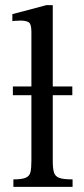

<svg xmlns="http://www.w3.org/2000/svg" viewBox="-20 -726 327 746"><path d="M262 0H32V-29Q65 -29 80 -35.5Q95 -42 98.5 -57.5Q102 -73 102 -101V-356H30V-390H102V-603Q102 -634 90.5 -640Q79 -646 60 -646Q47 -646 37.5 -645Q28 -644 28 -644V-671L160 -706H185V-390H261V-356H185V-101Q185 -72 189.5 -56.5Q194 -41 210 -35Q226 -29 262 -29Z"/></svg>

Font: STIX Two Text
Style: Regular
Weight: 400
Designer: Ross Mills, John Hudson & Paul Hanslow, Tiro Typeworks Ltd; with prior portions MicroPress Inc., and Coen Hoffman.
Foundry: Tiro Typeworks Ltd
Version: Version 2.13 b171